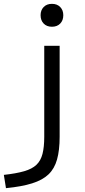

<svg xmlns="http://www.w3.org/2000/svg" viewBox="-107 -758 442 998"><path d="M-87 151Q-23 144 18.5 132Q60 120 82.5 98.5Q105 77 114 41.5Q123 6 123 -47V-520H203V-47Q203 23 189.5 71Q176 119 145 148.5Q114 178 60 195Q6 212 -76 220ZM163 -619Q136 -619 120 -635.5Q104 -652 104 -679Q104 -705 120 -721.5Q136 -738 163 -738Q190 -738 206 -721.5Q222 -705 222 -679Q222 -652 206 -635.5Q190 -619 163 -619Z"/></svg>

Font: M PLUS 2 Thin
Style: Regular
Weight: 400
Version: Version 1.001